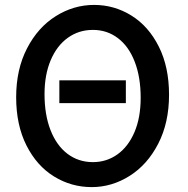

<svg xmlns="http://www.w3.org/2000/svg" viewBox="-20 -745 762 777"><path d="M356 -624Q298.8 -624 254.4 -592Q210 -560.1 185.1 -501.2Q160.2 -442.4 160.2 -363.8Q160.2 -280.3 184.6 -218Q209 -155.8 253.4 -122.3Q297.9 -88.9 356 -88.9Q411.1 -88.9 455.1 -120.1Q499 -151.4 524.2 -210.2Q549.3 -269 549.3 -349.1Q549.3 -433.1 525.1 -495.4Q501 -557.6 457 -590.8Q413.1 -624 356 -624ZM351.1 12.2Q268.6 12.2 198.7 -30.8Q128.9 -73.7 87.2 -156.2Q45.4 -238.8 45.4 -351.6Q45.4 -464.4 89.4 -549.3Q133.3 -634.3 205.8 -679.7Q278.3 -725.1 360.8 -725.1Q442.4 -725.1 511.7 -682.1Q581.1 -639.2 622.6 -556.6Q664.1 -474.1 664.1 -361.3Q664.1 -248.5 620.4 -163.6Q576.7 -78.6 504.6 -33.2Q432.6 12.2 351.1 12.2ZM220.2 -419.9H489.3V-327.6H220.2Z"/></svg>

Font: Lesson One Medium
Style: Regular
Weight: 500
Designer: But Ko, Victor Gaultney, Annie Olsen, Julie Remington, Don Collingsworth, Eric Hays, Becca Hirsbrunner
Version: Version 1.100